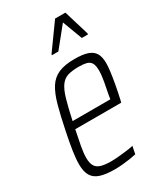

<svg xmlns="http://www.w3.org/2000/svg" viewBox="-185 -792 741 872"><g transform="rotate(-30 186.0 -356.5)"><path d="M150 8Q103 8 74.5 -1.5Q46 -11 33 -33Q20 -55 20 -93Q20 -122 26 -161.5Q32 -201 43 -254Q58 -328 72 -378.5Q86 -429 105.5 -459.5Q125 -490 157 -504Q189 -518 241 -518Q284 -518 309 -509.5Q334 -501 345.5 -482Q357 -463 357 -430Q357 -412 353.5 -385Q350 -358 344 -325Q338 -292 330 -256L326 -240H85Q75 -193 69 -159.5Q63 -126 63 -102Q63 -75 72 -59.5Q81 -44 101.5 -38Q122 -32 155 -32Q172 -32 193 -34Q214 -36 235 -38.5Q256 -41 272 -45L264 -5Q251 -2 232 1Q213 4 191.5 6Q170 8 150 8ZM93 -278H291L294 -298Q300 -327 306 -360Q312 -393 312 -417Q312 -444 304 -457Q296 -470 280 -474Q264 -478 240 -478Q205 -478 182.5 -471Q160 -464 145 -443Q130 -422 118.5 -382.5Q107 -343 93 -278ZM161 -584 162 -589 257 -721H311L351 -589L350 -584H318L279 -688L195 -584Z"/></g></svg>

Font: Saira Condensed ExtraLight
Style: Italic
Weight: 250
Width: 3
Italic angle: -12°
Designer: Hector Gatti with collaboration of the Omnibus-Type team
Foundry: Omnibus-Type
Version: Version 1.101